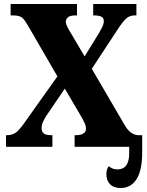

<svg xmlns="http://www.w3.org/2000/svg" viewBox="-20 -734 734 960"><path d="M10 0V-58H15Q47 -58 67 -77.5Q87 -97 107 -127L267 -352L121 -604Q107 -629 93.5 -643Q80 -657 45 -657H33V-714H365V-657H360Q329 -657 319 -647Q309 -637 309 -625Q309 -615 317 -599Q325 -583 334 -569L403 -452L474 -567Q481 -579 490 -596.5Q499 -614 499 -628Q499 -646 485 -651.5Q471 -657 450 -657H446V-714H662V-657H654Q628 -657 610.5 -641Q593 -625 567 -585L439 -390L602 -111Q619 -81 637 -69.5Q655 -58 672 -58H691V27Q691 117 663 161.5Q635 206 583 206Q549 206 530.5 187.5Q512 169 512 137Q512 111 524 97Q532 104 542.5 108.5Q553 113 567 113Q626 113 626 32V0H353V-58H357Q410 -58 410 -91Q410 -102 405 -114.5Q400 -127 381 -160L304 -291L211 -154Q202 -140 195 -124.5Q188 -109 188 -93Q188 -76 198.5 -67Q209 -58 238 -58H242V0Z"/></svg>

Font: Noto Serif Condensed Black
Style: Regular
Weight: 900
Width: 3
Designer: Monotype Design Team
Foundry: Monotype Imaging Inc.
Version: Version 2.015; ttfautohint (v1.8.4.7-5d5b)